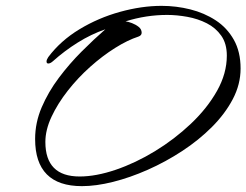

<svg xmlns="http://www.w3.org/2000/svg" viewBox="-20 -621 842 656"><path d="M260 15Q100 15 100 -146Q100 -202 122.5 -254.5Q145 -307 181 -355Q217 -403 259 -445Q301 -487 340 -521Q291 -504 245.5 -475.5Q200 -447 161 -412Q152 -404 145 -404Q139 -404 139 -411Q139 -417 145 -426Q187 -482 251.5 -521Q316 -560 390 -580.5Q464 -601 532 -601Q582 -601 630 -589Q678 -577 717 -551.5Q756 -526 779 -485Q802 -444 802 -387Q802 -333 775.5 -282.5Q749 -232 704 -187Q659 -142 602.5 -105Q546 -68 485 -41Q424 -14 366 0.5Q308 15 260 15ZM252 -18Q308 -18 375.5 -41Q443 -64 509.5 -104.5Q576 -145 632 -198Q688 -251 721.5 -310.5Q755 -370 755 -431Q755 -472 736 -499Q717 -526 686.5 -541.5Q656 -557 620 -563.5Q584 -570 551 -570Q515 -570 479.5 -564.5Q444 -559 409 -548Q418 -547 431 -542Q444 -537 454 -529Q464 -521 464 -509Q464 -500 453 -496Q416 -484 373 -457Q330 -430 288 -392.5Q246 -355 211.5 -311Q177 -267 156 -222Q135 -177 135 -136Q135 -18 252 -18Z"/></svg>

Font: Hurricane
Style: Regular
Weight: 400
Designer: Robert E. Leuschke
Foundry: Robert E. Leuschke
Version: Version 1.010; ttfautohint (v1.8.3)